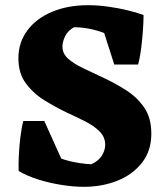

<svg xmlns="http://www.w3.org/2000/svg" viewBox="-20 -702 640 741"><path d="M303 19Q265 19 219.5 12Q174 5 130 -8.5Q86 -22 52 -42L96 -171Q128 -135 167.5 -112.5Q207 -90 249.5 -80Q292 -70 332 -68Q361 -81 373.5 -102Q386 -123 386 -143Q386 -172 366 -193Q346 -214 313.5 -231Q281 -248 239 -267Q195 -288 152 -314.5Q109 -341 80 -380Q51 -419 51 -477Q51 -538 85.5 -584.5Q120 -631 181 -656.5Q242 -682 320 -682Q357 -682 396.5 -676.5Q436 -671 471.5 -662.5Q507 -654 534 -644L479 -507Q434 -555 379.5 -575.5Q325 -596 266 -597Q242 -584 231.5 -562.5Q221 -541 221 -522Q221 -495 243 -475.5Q265 -456 300.5 -439Q336 -422 379 -402Q424 -381 466.5 -354Q509 -327 536.5 -287Q564 -247 564 -186Q564 -120 528 -74Q492 -28 433 -4.5Q374 19 303 19ZM242 -33 52 -42Q51 -63 52.5 -98.5Q54 -134 58.5 -171.5Q63 -209 70 -235H151ZM421 -453 363 -634 534 -644Q534 -616 531.5 -583Q529 -550 525 -516.5Q521 -483 513 -453Z"/></svg>

Font: Eczar
Style: Bold
Weight: 700
Designer: Vaibhav Singh
Foundry: Rosetta Type Foundry
Version: Version 2.000